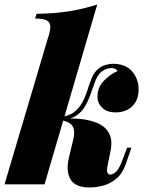

<svg xmlns="http://www.w3.org/2000/svg" viewBox="-44 -815 641 849"><path d="M153 0H-24L174 -667Q184 -701 172 -717Q160 -733 111 -733L118 -754Q200 -755 263.5 -765.5Q327 -776 386 -795ZM432 -85Q427 -60 431 -51.5Q435 -43 444 -43Q453 -43 467 -53.5Q481 -64 497 -106L518 -162H537L512 -89Q497 -47 470.5 -25Q444 -3 413 5.5Q382 14 352 14Q291 14 269 -20Q247 -54 260 -115L277 -186Q291 -237 276 -258.5Q261 -280 211 -286V-290Q259 -293 305 -289.5Q351 -286 386.5 -271Q422 -256 438.5 -225Q455 -194 444 -143ZM451 -514Q437 -514 426 -510Q415 -506 405 -498Q388 -484 378 -458Q368 -432 358 -402.5Q348 -373 333 -346.5Q318 -320 292 -303Q266 -286 223 -287L213 -286L215 -297Q257 -300 281 -317.5Q305 -335 319 -360.5Q333 -386 342 -414.5Q351 -443 361 -468.5Q371 -494 390 -510Q405 -523 423 -528Q441 -533 454 -533Q512 -533 540.5 -499Q569 -465 569 -419Q569 -387 555.5 -364Q542 -341 519 -329.5Q496 -318 468 -318Q429 -318 408 -338.5Q387 -359 387 -387Q387 -428 414.5 -457Q442 -486 476 -501Q472 -507 465 -510.5Q458 -514 451 -514Z"/></svg>

Font: Playfair Display Black
Style: Italic
Weight: 900
Italic angle: -14°
Designer: Claus Eggers Sørensen
Foundry: Claus Eggers Sørensen
Version: Version 1.203